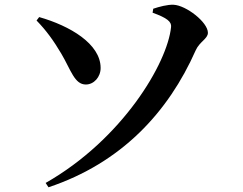

<svg xmlns="http://www.w3.org/2000/svg" viewBox="-20 -760 1040 822"><path d="M175.4 23.2 187.6 41.8C499.9 -62.3 700.6 -279.7 817.7 -544.3C834.4 -581.8 870.1 -594.1 870.1 -619.6C870.1 -665.2 776.3 -737.2 723.4 -739.6C697.3 -741 660.3 -730.8 636 -722.6L633.3 -705.6C695.9 -683.1 715.1 -666.6 712.4 -644.3C696.7 -489.2 503.6 -163.7 175.4 23.2ZM347.7 -398.2C381.9 -398.2 411.1 -430.2 410.8 -469.6C410.3 -572.5 279.3 -649.5 147.7 -686.9L136.5 -672.2C178 -629.5 208.9 -586.9 242.3 -530.5C283.7 -460.5 298.9 -397.9 347.7 -398.2Z"/></svg>

Font: Source Han Serif TW VF
Style: Regular
Weight: 250
Designer: Ryoko NISHIZUKA 西塚涼子 (kana & ideographs); Frank Grießhammer (Latin, Greek & Cyrillic); Wenlong ZHANG 张文龙 (bopomofo); San
Foundry: Adobe
Version: Version 2.002;hotconv 1.1.0;makeotfexe 2.6.0